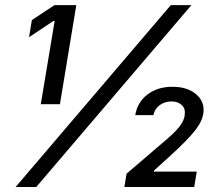

<svg xmlns="http://www.w3.org/2000/svg" viewBox="-20 -748 886 768"><path d="M285.2 -727.5 219.7 -331.1H143.1L198.7 -664.6H194.3L96.2 -599.1L107.4 -667.5L197.8 -727.5ZM42.5 0 663.1 -727.5H745.6L125 0ZM477.5 0 486.3 -53.2 647 -190.9Q671.4 -211.9 686.3 -228Q701.2 -244.1 709 -258.3Q716.8 -272.5 718.8 -287.1Q722.7 -313.5 707 -327.9Q691.4 -342.3 666 -342.3Q638.7 -342.3 618.4 -327.1Q598.1 -312 593.8 -287.6H521Q529.8 -339.8 570.3 -370.4Q610.8 -400.9 669.9 -400.9Q731.4 -400.9 766.6 -369.1Q801.8 -337.4 792.5 -289.6Q790 -276.4 783.2 -261.7Q776.4 -247.1 762 -228.3Q747.6 -209.5 721.9 -183.1Q696.3 -156.7 655.8 -120.1L596.2 -65.9L595.2 -61.5H767.1L756.8 0Z"/></svg>

Font: Inter
Style: Italic
Weight: 400
Italic angle: -9.3988°
Designer: Rasmus Andersson
Foundry: rsms
Version: Version 4.001;git-66647c0bb